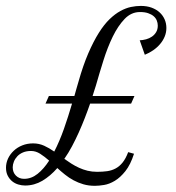

<svg xmlns="http://www.w3.org/2000/svg" viewBox="-108 -615 588 643"><path d="M193.8 -268.1Q185.5 -244.1 176 -219.7Q166.5 -195.3 155.8 -171.4Q145 -147.5 133.1 -125Q121.1 -102.5 107.4 -83Q119.1 -74.7 131.3 -66.9Q143.6 -59.1 157 -53Q170.4 -46.9 185.3 -43.2Q200.2 -39.6 217.3 -39.6Q235.4 -39.6 250.7 -41.7Q266.1 -43.9 279.1 -50.8Q292 -57.6 302.5 -70.6Q313 -83.5 321.3 -105.5L340.8 -100.1Q329.1 -63.5 312 -42Q294.9 -20.5 276.6 -9.5Q258.3 1.5 240.7 4.4Q223.1 7.3 209.5 7.3Q189 7.3 171.4 2.2Q153.8 -2.9 138.4 -11.2Q123 -19.5 109.6 -30.3Q96.2 -41 84 -52.2Q60.5 -25.4 33.7 -9.5Q6.8 6.3 -23.9 6.3Q-35.2 6.3 -46.6 2.9Q-58.1 -0.5 -67.1 -7.8Q-76.2 -15.1 -82 -26.4Q-87.9 -37.6 -87.9 -53.2Q-87.9 -69.3 -81.1 -84Q-74.2 -98.6 -62 -110.1Q-49.8 -121.6 -33.2 -128.2Q-16.6 -134.8 2.9 -134.8Q22.5 -134.8 39.8 -127Q57.1 -119.1 73.7 -107.4Q91.3 -141.6 106 -183.1Q120.6 -224.6 133.3 -268.1H44.4L55.7 -293.5H141.1Q144.5 -305.7 147.9 -317.6Q151.4 -329.6 154.8 -341.3Q170.4 -396.5 187.7 -436.5Q205.1 -476.6 222.9 -504.9Q240.7 -533.2 259 -550.8Q277.3 -568.4 295.2 -578.1Q313 -587.9 330.3 -591.6Q347.7 -595.2 363.3 -595.2Q383.8 -595.2 399.7 -589.4Q415.5 -583.5 426.5 -573.5Q437.5 -563.5 443.4 -550Q449.2 -536.6 449.2 -521.5Q449.2 -506.3 443.6 -492.7Q438 -479 428 -467.3Q418 -455.6 404.8 -446.5Q391.6 -437.5 377 -431.6L359.9 -480Q370.6 -480.5 381.3 -483.4Q392.1 -486.3 400.9 -492.4Q409.7 -498.5 415 -507.6Q420.4 -516.6 420.4 -529.3Q420.4 -538.1 417 -546.4Q413.6 -554.7 406.5 -560.8Q399.4 -566.9 388.2 -570.8Q377 -574.7 360.8 -574.7Q331.5 -574.7 309.3 -551.5Q287.1 -528.3 269.5 -492.2Q252 -456.1 238.3 -412.4Q224.6 -368.7 212.9 -327.6Q210.4 -319.3 207.5 -310.8Q204.6 -302.2 202.1 -293.5H342.3L331.1 -268.1ZM-27.3 -16.1Q-2.9 -16.1 17.8 -32.7Q38.6 -49.3 56.6 -77.1Q41 -90.8 26.4 -100.1Q11.7 -109.4 -3.9 -109.4Q-19.5 -109.4 -31 -104.5Q-42.5 -99.6 -50 -91.6Q-57.6 -83.5 -61.5 -73.7Q-65.4 -64 -65.4 -54.7Q-65.4 -37.6 -54.7 -26.9Q-43.9 -16.1 -27.3 -16.1Z"/></svg>

Font: Dynalight
Style: Regular
Weight: 400
Version: Version 1.000